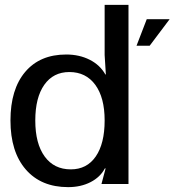

<svg xmlns="http://www.w3.org/2000/svg" viewBox="-20 -756 717 789"><path d="M23 -261Q23 -389 83.5 -460.5Q144 -532 252 -532Q306 -532 348.5 -510.5Q391 -489 413 -450H415L410 -530V-736H508V0H397L414 -64H411Q392 -28 352 -7.5Q312 13 260 13Q149 13 86 -59.5Q23 -132 23 -261ZM271 -60Q337 -60 373.5 -113Q410 -166 410 -261Q410 -355 371.5 -407.5Q333 -460 265 -460Q199 -460 162 -407.5Q125 -355 125 -261Q125 -166 163.5 -113Q202 -60 271 -60ZM583 -677H677L595 -568H541Z"/></svg>

Font: Non Bureau
Style: Regular
Weight: 400
Designer: Jona Saucedo
Foundry: Non Foundry
Version: Version 1.000; ttfautohint (v1.8.4)